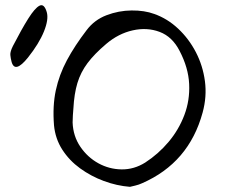

<svg xmlns="http://www.w3.org/2000/svg" viewBox="-20 -722 885 743"><path d="M483 1Q432 -3 382 -21.5Q332 -40 290 -70.5Q248 -101 221 -143Q194 -185 189 -237Q183 -312 196 -372.5Q209 -433 239 -489Q269 -545 315 -605Q345 -645 392 -663Q439 -681 489 -681.5Q539 -682 577 -668Q628 -650 669.5 -611Q711 -572 738 -520Q765 -468 773 -408Q781 -348 764 -286Q711 -92 530 -13Q517 -7 504 -4Q491 -1 483 1ZM542 -93Q593 -126 632.5 -173Q672 -220 693.5 -277Q715 -334 712 -397Q709 -460 675 -525Q647 -580 598 -598.5Q549 -617 493.5 -604.5Q438 -592 391 -552Q345 -513 318.5 -477.5Q292 -442 279.5 -400.5Q267 -359 264 -302Q263 -289 262 -275.5Q261 -262 261 -248Q263 -195 291 -154Q319 -113 361 -90Q403 -67 451 -66.5Q499 -66 542 -93ZM25 -482Q21 -497 20 -509.5Q19 -522 30 -544Q63 -608 89 -649.5Q115 -691 133 -700Q151 -709 161 -675Q169 -647 150 -600Q131 -553 88 -499Q38 -437 25 -482Z"/></svg>

Font: Mynerve
Style: Regular
Weight: 400
Designer: Carolina Short
Foundry: Carolina Short
Version: Version 1.000; ttfautohint (v1.8.4.7-5d5b)